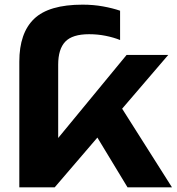

<svg xmlns="http://www.w3.org/2000/svg" viewBox="-20 -805 759 825"><path d="M230 -138 183 -155 524 -569H703L215 0H63V-540Q63 -663 126.5 -724Q190 -785 335 -785Q381 -785 422.5 -777.5Q464 -770 496 -759V-633Q469 -644 434.5 -651Q400 -658 363 -658Q291 -658 260.5 -626Q230 -594 230 -527ZM359 -279 482 -374 719 0H528Z"/></svg>

Font: Unbounded Medium
Style: Regular
Weight: 500
Designer: Luke Prowse, Jean-Baptiste Morizot, Fátima Lázaro, Florian Runge
Foundry: NaN
Version: Version 1.700